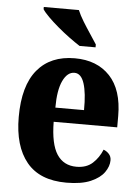

<svg xmlns="http://www.w3.org/2000/svg" viewBox="-55 -809 625 861"><g transform="rotate(5 258.0 -378.0)"><path d="M276 10Q156 10 97 -62Q38 -134 38 -265Q38 -406 97.5 -477.5Q157 -549 266 -549Q366 -549 424 -487.5Q482 -426 482 -308V-257H196Q197 -157 227 -111Q257 -65 315 -65Q360 -65 387.5 -90Q415 -115 430 -152Q444 -147 454.5 -135.5Q465 -124 465 -107Q465 -80 446 -53Q427 -26 385.5 -8Q344 10 276 10ZM327 -321Q328 -398 314 -441Q300 -484 270 -484Q238 -484 218 -442Q198 -400 198 -321ZM282 -606Q260 -620 233.5 -639.5Q207 -659 181 -681Q155 -703 135 -723Q115 -743 107 -756V-766H265Q274 -744 290.5 -717Q307 -690 324.5 -664Q342 -638 354 -619V-606Z"/></g></svg>

Font: Noto Serif Ethiopic Condensed ExtraBold
Style: Regular
Weight: 800
Width: 3
Designer: Monotype Design Team
Foundry: Monotype Imaging Inc.
Version: Version 2.102; ttfautohint (v1.8.4.7-5d5b)